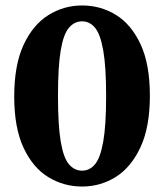

<svg xmlns="http://www.w3.org/2000/svg" viewBox="-20 -667 600 702"><path d="M280 15Q213 15 156.5 -19.5Q100 -54 66 -127Q32 -200 32 -314Q32 -429 66 -502.5Q100 -576 156.5 -611.5Q213 -647 280 -647Q348 -647 404 -612.5Q460 -578 494 -505Q528 -432 528 -317Q528 -203 494 -129.5Q460 -56 404 -20.5Q348 15 280 15ZM280 -43Q308 -43 327.5 -66.5Q347 -90 357.5 -149.5Q368 -209 368 -316Q368 -423 357.5 -482.5Q347 -542 327.5 -565.5Q308 -589 280 -589Q252 -589 232 -565.5Q212 -542 202 -483Q192 -424 192 -316Q192 -209 202 -149.5Q212 -90 232 -66.5Q252 -43 280 -43Z"/></svg>

Font: Source Serif 4 SmText
Style: Bold
Weight: 700
Designer: Frank Grießhammer
Foundry: Adobe
Version: Version 4.005;hotconv 1.1.0;makeotfexe 2.6.0